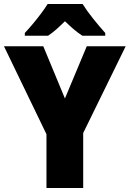

<svg xmlns="http://www.w3.org/2000/svg" viewBox="-20 -947 653 967"><path d="M307 -451 417 -714H613L399 -277V0H214V-271L0 -714H198ZM396 -927Q417 -893 449.5 -852.5Q482 -812 510 -781V-767H395Q373 -781 352 -799Q331 -817 307 -840Q283 -816 263 -798.5Q243 -781 222 -767H105V-781Q122 -799 144 -825Q166 -851 186.5 -878.5Q207 -906 220 -927Z"/></svg>

Font: Noto Sans Tamil SemiCondensed Black
Style: Regular
Weight: 900
Width: 4
Designer: Jelle Bosma - Monotype Design Team
Foundry: Monotype Imaging Inc.
Version: Version 2.004; ttfautohint (v1.8.4.7-5d5b)